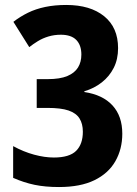

<svg xmlns="http://www.w3.org/2000/svg" viewBox="-20 -744 553 774"><path d="M456 -550Q456 -505 438.5 -470.5Q421 -436 390.5 -412Q360 -388 320 -376V-373Q394 -362 433.5 -319Q473 -276 473 -205Q473 -143 445 -94Q417 -45 360.5 -17.5Q304 10 218 10Q162 10 119 1Q76 -8 33 -27V-155Q75 -132 117.5 -120.5Q160 -109 197 -109Q260 -109 287 -136Q314 -163 314 -213Q314 -245 300.5 -266.5Q287 -288 256.5 -298.5Q226 -309 171 -309H128V-425H172Q222 -425 251.5 -437.5Q281 -450 294.5 -472Q308 -494 308 -524Q308 -562 287.5 -583Q267 -604 225 -604Q199 -604 175.5 -597Q152 -590 132.5 -578Q113 -566 98 -554L34 -656Q61 -677 92.5 -692.5Q124 -708 162.5 -716Q201 -724 247 -724Q344 -724 400 -678.5Q456 -633 456 -550Z"/></svg>

Font: Noto Sans Display SemiCondensed
Style: Regular
Weight: 400
Width: 4
Version: Version 2.003